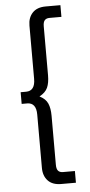

<svg xmlns="http://www.w3.org/2000/svg" viewBox="-59 -780 442 948"><g transform="rotate(-5 161.5 -306.0)"><path d="M117 47V-218Q117 -277 72 -277H45V-335H72Q117 -335 117 -395V-659Q117 -698 139.5 -722Q162 -746 205 -746H278V-688H219Q203 -688 195 -679Q187 -670 187 -649V-406Q187 -369 176.5 -345.5Q166 -322 136 -306Q166 -291 176.5 -267Q187 -243 187 -206V37Q187 58 195 67Q203 76 219 76H278V134H205Q162 134 139.5 110Q117 86 117 47Z"/></g></svg>

Font: Niramit Light
Style: Regular
Weight: 300
Designer: Katatrad Aksorn Co.,Ltd.
Foundry: Cadson Demak Co.,Ltd.
Version: Version 1.000; ttfautohint (v1.6)